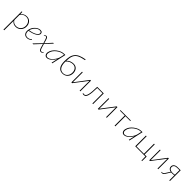

<svg xmlns="http://www.w3.org/2000/svg" viewBox="532 -2800 5178 5178"><g transform="rotate(45 3121.5 -211.0)"><path d="M285 -412Q370 -412 422 -355.5Q474 -299 474 -211Q474 -118 414.5 -57Q355 4 266 4Q168 4 117 -71V286L90 289V-408H114L117 -323Q180 -412 285 -412ZM263 -18Q343 -18 394.5 -72Q446 -126 446 -210Q446 -289 400 -340.5Q354 -392 281 -392Q177 -392 117 -295V-100Q166 -18 263 -18Z M806 -412Q854 -412 871 -386Q888 -360 882 -326Q870 -273 794.5 -231Q719 -189 590 -168Q581 -100 609.5 -59Q638 -18 697 -18Q760 -18 819 -71L832 -56Q767 3 693 3Q619 3 584.5 -51.5Q550 -106 570 -194Q590 -282 659.5 -347Q729 -412 806 -412ZM857 -326Q857 -337 857.5 -351.5Q858 -366 842.5 -378Q827 -390 799 -390Q733 -390 674 -331.5Q615 -273 595 -195Q595 -194 594.5 -191.5Q594 -189 593 -188Q708 -207 778 -244.5Q848 -282 857 -326Z M1233 -17Q1265 -17 1289 -45L1301 -32Q1265 4 1227 4Q1201 4 1182 -14.5Q1163 -33 1148 -84L1117 -191L938 1L907 -2L1111 -213L1079 -315Q1064 -361 1052.5 -376Q1041 -391 1025 -391Q1000 -391 979 -365L968 -377Q1000 -412 1032 -412Q1055 -412 1071 -393Q1087 -374 1102 -322L1128 -231L1290 -409L1319 -406L1135 -210L1171 -91Q1185 -47 1199.5 -32Q1214 -17 1233 -17Z M1715 -408H1755L1664 0H1639L1679 -175Q1637 -100 1574.5 -48.5Q1512 3 1452 3Q1403 3 1379.5 -36Q1356 -75 1367 -129Q1392 -243 1500 -325.5Q1608 -408 1715 -408ZM1460 -20Q1531 -20 1606 -104.5Q1681 -189 1701 -278L1725 -387H1712Q1615 -387 1515.5 -310.5Q1416 -234 1394 -129Q1384 -81 1403 -50.5Q1422 -20 1460 -20Z M2082 -401Q2161 -401 2208 -348.5Q2255 -296 2255 -209Q2255 -118 2198 -57.5Q2141 3 2048 3Q1956 3 1905 -64Q1854 -131 1854 -269Q1854 -381 1871 -453.5Q1888 -526 1932 -578.5Q1976 -631 2045.5 -661Q2115 -691 2228 -711L2227 -685Q2090 -660 2019.5 -621Q1949 -582 1918 -512Q1887 -442 1883 -316Q1962 -401 2082 -401ZM2054 -17Q2131 -17 2178.5 -70.5Q2226 -124 2226 -205Q2226 -284 2185.5 -331.5Q2145 -379 2073 -379Q2023 -379 1971 -356Q1919 -333 1882 -286V-266Q1882 -143 1927.5 -80Q1973 -17 2054 -17Z M2733 -408V0H2707L2708 -376L2421 0H2392V-408H2418L2417 -31L2705 -408Z M3220 -408V0H3194V-387H2992Q2990 -190 2964 -91.5Q2938 7 2864 7Q2844 7 2818 -3L2826 -22Q2843 -15 2861 -15Q2923 -15 2945.5 -115Q2968 -215 2969 -408Z M3742 -408V0H3716L3717 -376L3430 0H3401V-408H3427L3426 -31L3714 -408Z M4253 -408V-387H4068V0H4041V-387H3856V-408Z M4658 -408H4698L4607 0H4582L4622 -175Q4580 -100 4517.5 -48.5Q4455 3 4395 3Q4346 3 4322.5 -36Q4299 -75 4310 -129Q4335 -243 4443 -325.5Q4551 -408 4658 -408ZM4403 -20Q4474 -20 4549 -104.5Q4624 -189 4644 -278L4668 -387H4655Q4558 -387 4458.5 -310.5Q4359 -234 4337 -129Q4327 -81 4346 -50.5Q4365 -20 4403 -20Z M5243 -22 5241 153H5219L5216 0H4828V-408H4855V-22H5137V-408H5164V-22Z M5703 -408V0H5677L5678 -376L5391 0H5362V-408H5388L5387 -31L5675 -408Z M6042 -409H6153V0H6127V-193Q6087 -185 6037 -185Q6020 -185 6012 -186L5954 -91Q5915 -27 5898 -13Q5878 4 5850 4Q5831 4 5816 -1L5821 -18Q5833 -15 5844 -15Q5861 -15 5876 -25.5Q5891 -36 5898 -45.5Q5905 -55 5926 -89Q5931 -97 5934 -101L5990 -189Q5945 -198 5918.5 -225Q5892 -252 5892 -295Q5892 -348 5931.5 -378.5Q5971 -409 6042 -409ZM6040 -205Q6088 -205 6127 -213V-388H6039Q5981 -388 5949.5 -363.5Q5918 -339 5918 -297Q5918 -253 5951.5 -229Q5985 -205 6040 -205Z"/></g></svg>

Font: EauTestText Extralight
Style: Italic
Weight: 250
Italic angle: -12°
Designer: Christian Thalmann (Catharsis Fonts)
Version: Version 0.001;PS 000.001;hotconv 1.0.88;makeotf.lib2.5.64775